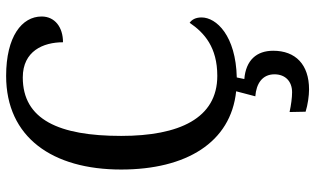

<svg xmlns="http://www.w3.org/2000/svg" viewBox="-216 -548 1004 611"><g transform="rotate(-90 285.5 -242.0)"><path d="M307 240C386 240 430 197 430 126C430 73 400 39 340 34L345 10C478 7 536 -55 536 -102C536 -121 529 -133 519 -140C487 -93 441 -52 350 -52C215 -52 159 -173 159 -358C159 -556 211 -671 345 -671C429 -671 457 -606 457 -543C505 -543 539 -569 539 -611C539 -674 475 -724 350 -724C154 -724 52 -576 52 -358C52 -151 138 -9 301 8L285 69C325 72 355 91 355 130C355 164 333 186 298 186C281 186 258 183 235 178L236 229C258 236 287 240 307 240Z"/></g></svg>

Font: Noto Serif Devanagari SemiCondensed
Style: Regular
Weight: 400
Width: 4
Designer: Universal Thirst, Indian Type Foundry and the Monotype Design Team
Foundry: Monotype Imaging Inc.
Version: Version 2.004